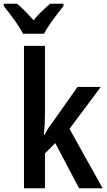

<svg xmlns="http://www.w3.org/2000/svg" viewBox="-62 -1005 571 1025"><path d="M178 -397Q178 -339 172 -285H176Q190 -315 224 -360L352 -541H476L309 -317L486 0H360L233 -241L178 -186V0H66V-760H178ZM277 -973Q196 -871 173 -825H61Q34 -878 -42 -973V-985H29Q66 -955 117 -897Q155 -943 206 -985H277Z"/></svg>

Font: Noto Sans Display Medium Narrow
Style: Regular
Weight: 500
Width: 4
Designer: Monotype Design team
Foundry: Monotype Imaging Inc.
Version: Version 1.000